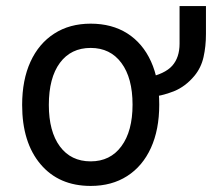

<svg xmlns="http://www.w3.org/2000/svg" viewBox="-20 -601 714 633"><path d="M279 12Q174 12 113.5 -59.8Q53 -131.5 53 -255Q53 -337.5 80.5 -397.5Q108 -457.5 158.8 -490.2Q209.5 -523 279 -523Q349 -523 399.8 -490.8Q450.5 -458.5 477.8 -398.5Q505 -338.5 505 -256Q505 -173.5 477.5 -113.2Q450 -53 399.2 -20.5Q348.5 12 279 12ZM279 -69Q343.5 -69 380.2 -118.8Q417 -168.5 417 -256Q417 -344 380.2 -393.5Q343.5 -443 279 -443Q214 -443 177.5 -393.8Q141 -344.5 141 -255Q141 -167.5 177.5 -118.2Q214 -69 279 -69ZM465 -279V-345Q523.5 -357 547.8 -384.2Q572 -411.5 572 -457V-581H659V-489Q659 -448 651 -412.8Q643 -377.5 621 -351Q591.5 -315.5 553 -300Q514.5 -284.5 465 -279Z"/></svg>

Font: Overpass
Style: Regular
Weight: 400
Designer: Delve Withrington, Dave Bailey, Thomas Jockin
Foundry: Delve Fonts LLC
Version: Version 4.000